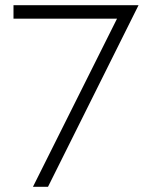

<svg xmlns="http://www.w3.org/2000/svg" viewBox="-20 -720 561 740"><path d="M107 0H165L514 -700H32V-648H431Z"/></svg>

Font: NM-font
Style: Light
Weight: 500
Designer: ""
Foundry: ""
Version: ""